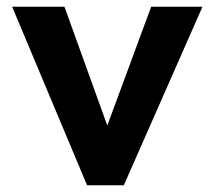

<svg xmlns="http://www.w3.org/2000/svg" viewBox="-20 -549 636 569"><path d="M238 0 16 -529H171L298 -177L428 -529H580L347 0Z"/></svg>

Font: Readex Pro SemiBold
Style: Regular
Weight: 600
Designer: Bonnie Shaver-Troup, Thomas Jockin
Foundry: Lexend
Version: Version 1.204; ttfautohint (v1.8.4.7-5d5b)